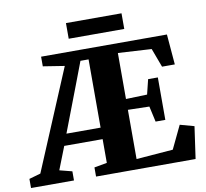

<svg xmlns="http://www.w3.org/2000/svg" viewBox="-145 -1014 1200 1118"><g transform="rotate(-10 454.5 -455.0)"><path d="M-51 0V-54L17 -73.5L266 -666L139.5 -686V-743H883.5L898.5 -563.5H823L781.5 -675L583.5 -686.5V-414.5L709 -418.5L730.5 -506H788V-255H730.5L710 -347.5L583.5 -350.5V-59.5L800.5 -76.5L865.5 -212.5L949 -189.5L922 0H333.5V-54L409 -67.5V-208H182L129 -73L203 -54V0ZM207 -276H409V-679.5H361L310.5 -546.5ZM644.5 -910.5V-818H316V-910.5Z"/></g></svg>

Font: Merriweather 48pt Black
Style: Regular
Weight: 900
Version: Version 2.100